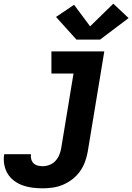

<svg xmlns="http://www.w3.org/2000/svg" viewBox="-98 -809 718 1042"><path d="M134 213Q105 213 77.5 209.5Q50 206 25 197Q0 188 -21.5 172Q-43 156 -56.5 133.5Q-70 111 -75 83.5Q-80 56 -75 28H70Q68 42 71.5 55Q75 68 84 77Q93 86 106.5 89.5Q120 93 134 93Q152 93 170.5 86Q189 79 202.5 64.5Q216 50 223.5 32Q231 14 234 -4L301 -410H181V-530H468L378 15Q373 43 363 70Q353 97 336 121Q319 145 295 163.5Q271 182 244 193.5Q217 205 189 209Q161 213 134 213ZM445 -594H317L206 -717L304 -783L391 -666L517 -789L600 -711Z"/></svg>

Font: Iosevka Curly Slab HvEx
Style: Italic
Weight: 900
Width: 7
Italic angle: -9°
Monospace: yes
Designer: Belleve Invis
Foundry: Belleve Invis
Version: Version 11.1.0; ttfautohint (v1.8.3)